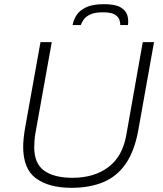

<svg xmlns="http://www.w3.org/2000/svg" viewBox="-20 -888 780 920"><path d="M323 12Q215 12 153 -33Q91 -78 91 -185Q91 -203 93.5 -227Q96 -251 100 -274L174 -686H228L150 -251Q147 -236 145.5 -216Q144 -196 144 -183Q144 -104 192 -70Q240 -36 327 -36Q431 -36 499 -87Q567 -138 585 -240L664 -686H718L643 -266Q625 -165 582.5 -103.5Q540 -42 474.5 -15Q409 12 323 12ZM328 -768Q332 -792 346.5 -815Q361 -838 392.5 -853Q424 -868 478 -868Q532 -868 557.5 -853Q583 -838 590 -815Q597 -792 593 -768H556Q557 -779 552 -793.5Q547 -808 529.5 -818.5Q512 -829 473 -829Q434 -829 412 -818.5Q390 -808 380.5 -793.5Q371 -779 367 -768Z"/></svg>

Font: Archivo SemiBold Thin
Style: Italic
Weight: 250
Italic angle: -10°
Version: Version 2.001